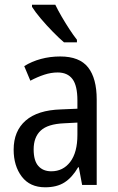

<svg xmlns="http://www.w3.org/2000/svg" viewBox="-20 -786 500 816"><path d="M236 -546Q318 -546 354.5 -499.5Q391 -453 391 -363V0H329L315 -75H312Q287 -32 254.5 -11Q222 10 172 10Q107 10 72.5 -35.5Q38 -81 38 -150Q38 -229 89 -273.5Q140 -318 239 -321L309 -324V-359Q309 -422 288 -450Q267 -478 225 -478Q197 -478 168 -468.5Q139 -459 109 -443L83 -505Q115 -525 154 -535.5Q193 -546 236 -546ZM252 -262Q183 -259 153 -231Q123 -203 123 -151Q123 -103 143 -80.5Q163 -58 198 -58Q248 -58 278.5 -98Q309 -138 309 -213V-265ZM215 -766Q226 -743 242 -715.5Q258 -688 275 -662Q292 -636 307 -617V-606H252Q232 -623 204.5 -651Q177 -679 153 -707.5Q129 -736 116 -757V-766Z"/></svg>

Font: Noto Sans Tamil Condensed
Style: Regular
Weight: 400
Width: 3
Designer: Jelle Bosma - Monotype Design Team
Foundry: Monotype Imaging Inc.
Version: Version 2.004; ttfautohint (v1.8.4.7-5d5b)